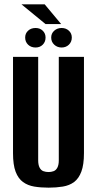

<svg xmlns="http://www.w3.org/2000/svg" viewBox="-20 -853 447 885"><path d="M204 12Q168 12 138 7Q108 2 86 -14Q64 -30 52 -61.5Q40 -93 40 -147V-591H156V-114Q156 -93 162.5 -80.5Q169 -68 180 -64Q191 -60 204 -60Q216 -60 227 -64Q238 -68 244.5 -80.5Q251 -93 251 -114V-591H367V-147Q367 -94 355 -62Q343 -30 321.5 -14Q300 2 269.5 7Q239 12 204 12ZM144 -634Q123 -634 109.5 -647Q96 -660 96 -680Q96 -699 109.5 -711.5Q123 -724 144 -724Q164 -724 177 -711.5Q190 -699 190 -680Q190 -660 177 -647Q164 -634 144 -634ZM264 -634Q244 -634 230 -647Q216 -660 216 -680Q216 -699 230 -711.5Q244 -724 264 -724Q284 -724 297.5 -711.5Q311 -699 311 -680Q311 -660 297.5 -647Q284 -634 264 -634ZM190 -742 79 -833H186L262 -742Z"/></svg>

Font: Alumni Sans Thin
Style: Bold
Weight: 700
Version: Version 1.018